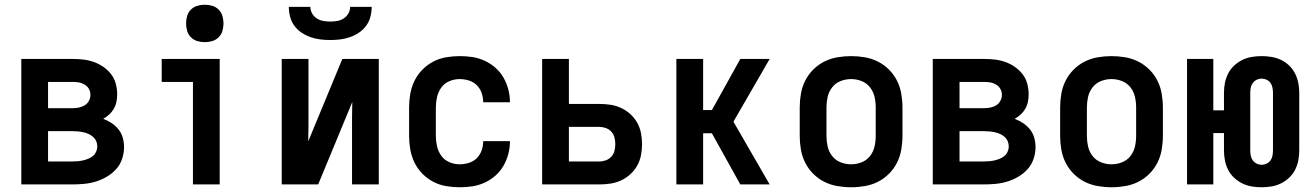

<svg xmlns="http://www.w3.org/2000/svg" viewBox="-20 -779 5540 811"><path d="M70 0V-530H286Q309 -530 331.5 -527.5Q354 -525 375.5 -517.5Q397 -510 416 -497Q435 -484 449 -466Q463 -448 469 -425.5Q475 -403 475 -380Q475 -365 472 -349.5Q469 -334 461 -320Q453 -306 441.5 -295.5Q430 -285 416 -277Q435 -270 451.5 -259Q468 -248 480.5 -232.5Q493 -217 498.5 -197.5Q504 -178 504 -158Q504 -133 496 -108.5Q488 -84 471 -65Q454 -46 432 -33Q410 -20 386 -12.5Q362 -5 336.5 -2.5Q311 0 286 0ZM183 -322H286Q299 -322 312.5 -324.5Q326 -327 337.5 -334Q349 -341 355.5 -353Q362 -365 362 -378Q362 -392 355.5 -403.5Q349 -415 337 -422Q325 -429 312 -431Q299 -433 286 -433H183ZM183 -97H286Q297 -97 308.5 -98Q320 -99 331 -101.5Q342 -104 353 -108.5Q364 -113 372.5 -120Q381 -127 386 -138Q391 -149 391 -160Q391 -172 386.5 -182.5Q382 -193 373 -201Q364 -209 353.5 -213.5Q343 -218 331.5 -220.5Q320 -223 308.5 -224Q297 -225 286 -225H183Z M795 0V-433H663V-530H908V0ZM845 -601Q829 -601 813.5 -605.5Q798 -610 786.5 -621.5Q775 -633 770.5 -648.5Q766 -664 766 -680Q766 -696 770.5 -711.5Q775 -727 786.5 -738.5Q798 -750 813.5 -754.5Q829 -759 845 -759Q861 -759 876.5 -754.5Q892 -750 903.5 -738.5Q915 -727 919.5 -711.5Q924 -696 924 -680Q924 -664 919.5 -648.5Q915 -633 903.5 -621.5Q892 -610 876.5 -605.5Q861 -601 845 -601Z M1170 0V-530H1283V-318Q1283 -284 1283 -250Q1283 -216 1282 -182L1426 -530H1580V0H1467V-212Q1467 -246 1467 -280Q1467 -314 1468 -348L1324 0ZM1375 -610Q1354 -610 1333 -612.5Q1312 -615 1292 -622Q1272 -629 1254 -641Q1236 -653 1223.5 -670Q1211 -687 1205.5 -708Q1200 -729 1200 -750H1291Q1291 -735 1298.5 -722Q1306 -709 1318.5 -701Q1331 -693 1345.5 -690.5Q1360 -688 1375 -688Q1390 -688 1404.5 -690.5Q1419 -693 1431.5 -701Q1444 -709 1451.5 -722Q1459 -735 1459 -750H1550Q1550 -729 1544.5 -708Q1539 -687 1526.5 -670Q1514 -653 1496 -641Q1478 -629 1458 -622Q1438 -615 1417 -612.5Q1396 -610 1375 -610Z M1921 12Q1893 12 1864 7Q1835 2 1809.5 -11.5Q1784 -25 1763.5 -46Q1743 -67 1730.5 -93Q1718 -119 1713 -147.5Q1708 -176 1708 -205V-325Q1708 -354 1713 -382.5Q1718 -411 1730.5 -437Q1743 -463 1763.5 -484Q1784 -505 1809.5 -518.5Q1835 -532 1864 -537Q1893 -542 1921 -542Q1949 -542 1975.5 -538Q2002 -534 2027 -522.5Q2052 -511 2072.5 -493Q2093 -475 2106.5 -451.5Q2120 -428 2127 -401.5Q2134 -375 2134 -348V-347H2021Q2021 -367 2014.5 -386Q2008 -405 1994 -419Q1980 -433 1960.5 -439Q1941 -445 1921 -445Q1899 -445 1878 -436Q1857 -427 1844 -409Q1831 -391 1826 -369Q1821 -347 1821 -325V-205Q1821 -183 1826 -161Q1831 -139 1844 -121Q1857 -103 1878 -94Q1899 -85 1921 -85Q1941 -85 1960.5 -91Q1980 -97 1994 -111Q2008 -125 2014.5 -144Q2021 -163 2021 -183H2134V-182Q2134 -155 2127 -128.5Q2120 -102 2106.5 -78.5Q2093 -55 2072.5 -37Q2052 -19 2027 -7.5Q2002 4 1975.5 8Q1949 12 1921 12Z M2270 0V-530H2383V-340H2512Q2535 -340 2558.5 -336.5Q2582 -333 2603.5 -323Q2625 -313 2642.5 -297Q2660 -281 2671.5 -260.5Q2683 -240 2687.5 -216.5Q2692 -193 2692 -170Q2692 -147 2687.5 -123.5Q2683 -100 2671.5 -79.5Q2660 -59 2642.5 -43Q2625 -27 2603.5 -17Q2582 -7 2558.5 -3.5Q2535 0 2512 0ZM2383 -97H2512Q2526 -97 2539.5 -102Q2553 -107 2562.5 -117.5Q2572 -128 2575.5 -142Q2579 -156 2579 -170Q2579 -184 2575.5 -198Q2572 -212 2562.5 -222.5Q2553 -233 2539.5 -238Q2526 -243 2512 -243H2383Z M3231 0H3107L2987 -216H2950V0H2837V-530H2950V-314H2987L3107 -530H3231L3078 -265Z M3575 12Q3546 12 3517 7Q3488 2 3462 -11Q3436 -24 3415 -45Q3394 -66 3381 -92Q3368 -118 3363 -147Q3358 -176 3358 -205V-325Q3358 -354 3363 -383Q3368 -412 3381 -438Q3394 -464 3415 -485Q3436 -506 3462 -519Q3488 -532 3517 -537Q3546 -542 3575 -542Q3604 -542 3633 -537Q3662 -532 3688 -519Q3714 -506 3735 -485Q3756 -464 3769 -438Q3782 -412 3787 -383Q3792 -354 3792 -325V-205Q3792 -176 3787 -147Q3782 -118 3769 -92Q3756 -66 3735 -45Q3714 -24 3688 -11Q3662 2 3633 7Q3604 12 3575 12ZM3575 -85Q3598 -85 3619.5 -93.5Q3641 -102 3655 -120Q3669 -138 3674 -160Q3679 -182 3679 -205V-325Q3679 -348 3674 -370Q3669 -392 3655 -410Q3641 -428 3619.5 -436.5Q3598 -445 3575 -445Q3552 -445 3530.5 -436.5Q3509 -428 3495 -410Q3481 -392 3476 -370Q3471 -348 3471 -325V-205Q3471 -182 3476 -160Q3481 -138 3495 -120Q3509 -102 3530.5 -93.5Q3552 -85 3575 -85Z M3920 0V-530H4136Q4159 -530 4181.5 -527.5Q4204 -525 4225.5 -517.5Q4247 -510 4266 -497Q4285 -484 4299 -466Q4313 -448 4319 -425.5Q4325 -403 4325 -380Q4325 -365 4322 -349.5Q4319 -334 4311 -320Q4303 -306 4291.5 -295.5Q4280 -285 4266 -277Q4285 -270 4301.5 -259Q4318 -248 4330.5 -232.5Q4343 -217 4348.5 -197.5Q4354 -178 4354 -158Q4354 -133 4346 -108.5Q4338 -84 4321 -65Q4304 -46 4282 -33Q4260 -20 4236 -12.5Q4212 -5 4186.5 -2.5Q4161 0 4136 0ZM4033 -322H4136Q4149 -322 4162.5 -324.5Q4176 -327 4187.5 -334Q4199 -341 4205.5 -353Q4212 -365 4212 -378Q4212 -392 4205.5 -403.5Q4199 -415 4187 -422Q4175 -429 4162 -431Q4149 -433 4136 -433H4033ZM4033 -97H4136Q4147 -97 4158.5 -98Q4170 -99 4181 -101.5Q4192 -104 4203 -108.5Q4214 -113 4222.5 -120Q4231 -127 4236 -138Q4241 -149 4241 -160Q4241 -172 4236.5 -182.5Q4232 -193 4223 -201Q4214 -209 4203.5 -213.5Q4193 -218 4181.5 -220.5Q4170 -223 4158.5 -224Q4147 -225 4136 -225H4033Z M4675 12Q4646 12 4617 7Q4588 2 4562 -11Q4536 -24 4515 -45Q4494 -66 4481 -92Q4468 -118 4463 -147Q4458 -176 4458 -205V-325Q4458 -354 4463 -383Q4468 -412 4481 -438Q4494 -464 4515 -485Q4536 -506 4562 -519Q4588 -532 4617 -537Q4646 -542 4675 -542Q4704 -542 4733 -537Q4762 -532 4788 -519Q4814 -506 4835 -485Q4856 -464 4869 -438Q4882 -412 4887 -383Q4892 -354 4892 -325V-205Q4892 -176 4887 -147Q4882 -118 4869 -92Q4856 -66 4835 -45Q4814 -24 4788 -11Q4762 2 4733 7Q4704 12 4675 12ZM4675 -85Q4698 -85 4719.5 -93.5Q4741 -102 4755 -120Q4769 -138 4774 -160Q4779 -182 4779 -205V-325Q4779 -348 4774 -370Q4769 -392 4755 -410Q4741 -428 4719.5 -436.5Q4698 -445 4675 -445Q4652 -445 4630.5 -436.5Q4609 -428 4595 -410Q4581 -392 4576 -370Q4571 -348 4571 -325V-205Q4571 -182 4576 -160Q4581 -138 4595 -120Q4609 -102 4630.5 -93.5Q4652 -85 4675 -85Z M5309 12Q5288 12 5267 8.5Q5246 5 5227 -4.5Q5208 -14 5192.5 -28.5Q5177 -43 5167.5 -62Q5158 -81 5154 -101.5Q5150 -122 5150 -144V-217H5105V0H4994V-530H5105V-313H5150V-387Q5150 -408 5154 -428.5Q5158 -449 5167.5 -468Q5177 -487 5192.5 -501.5Q5208 -516 5227 -525.5Q5246 -535 5267 -538.5Q5288 -542 5309 -542Q5330 -542 5351 -538.5Q5372 -535 5391 -526Q5410 -517 5425.5 -502Q5441 -487 5450.5 -468Q5460 -449 5464 -428.5Q5468 -408 5468 -387V-144Q5468 -122 5464 -101.5Q5460 -81 5450.5 -62Q5441 -43 5425.5 -28.5Q5410 -14 5391 -4.5Q5372 5 5351 8.5Q5330 12 5309 12ZM5309 -83Q5320 -83 5330.5 -88Q5341 -93 5347 -102Q5353 -111 5355 -122Q5357 -133 5357 -144V-387Q5357 -397 5355 -408Q5353 -419 5347 -428Q5341 -437 5330.5 -442Q5320 -447 5309 -447Q5298 -447 5288 -442Q5278 -437 5271.5 -428Q5265 -419 5263 -408Q5261 -397 5261 -387V-144Q5261 -133 5263 -122Q5265 -111 5271.5 -102Q5278 -93 5288 -88Q5298 -83 5309 -83Z"/></svg>

Font: Lode Term
Style: Bold
Weight: 700
Monospace: yes
Designer: Belleve Invis
Foundry: Belleve Invis
Version: Version 29.2.0